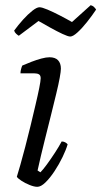

<svg xmlns="http://www.w3.org/2000/svg" viewBox="-20 -721 391 741"><path d="M124 0Q112 0 94.5 -7Q77 -14 62.5 -23.5Q48 -33 45 -39Q50 -54 58.5 -84.5Q67 -115 77.5 -154.5Q88 -194 98 -236Q108 -278 117 -316Q126 -354 131.5 -381.5Q137 -409 137 -419Q137 -430 130.5 -434Q124 -438 112 -438H59Q59 -446 61.5 -455Q64 -464 66 -468Q82 -475 101.5 -482.5Q121 -490 139.5 -495Q158 -500 171 -500Q193 -500 204 -488.5Q215 -477 215 -456Q215 -446 210.5 -421Q206 -396 197 -359Q188 -322 176.5 -275.5Q165 -229 151.5 -175.5Q138 -122 125 -63L136 -56Q146 -66 161 -86.5Q176 -107 192 -131.5Q208 -156 218 -175Q226 -175 232 -171.5Q238 -168 241 -164Q235 -143 221.5 -115Q208 -87 190.5 -60.5Q173 -34 155.5 -17Q138 0 124 0ZM251.2 -580Q242.6 -580 221.2 -590Q199.9 -600 174.7 -614Q149.5 -628 128.6 -640L52.6 -583Q48.8 -585 42.6 -590.5Q36.5 -596 34.6 -603Q50.7 -625 69.2 -645.5Q87.8 -666 104.9 -679.5Q122 -693 132.4 -693Q141.9 -693 163.3 -684Q184.7 -675 210.8 -661.5Q236.9 -648 257.8 -636L330 -701Q337.6 -699 342.8 -694Q348.1 -689 350.9 -684Q335.7 -661 316.2 -636.5Q296.8 -612 279.2 -596Q261.6 -580 251.2 -580Z"/></svg>

Font: Texturina Medium 12pt ExtraLight
Style: Italic
Weight: 250
Italic angle: -11°
Version: Version 1.002